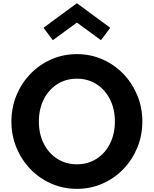

<svg xmlns="http://www.w3.org/2000/svg" viewBox="-20 -1184 976 1220"><path d="M468.5 16Q555 16 630.5 -17Q706 -50 763 -108.8Q820 -167.5 852.2 -245.2Q884.5 -323 884.5 -412Q884.5 -501 852.2 -578.8Q820 -656.5 763 -715.2Q706 -774 630.5 -807Q555 -840 468.5 -840Q382 -840 306.5 -807Q231 -774 174 -715.2Q117 -656.5 84.8 -578.8Q52.5 -501 52.5 -412Q52.5 -323 84.8 -245.2Q117 -167.5 174 -108.8Q231 -50 306.5 -17Q382 16 468.5 16ZM468.5 -140Q398.5 -140 343.8 -175Q289 -210 258 -271.5Q227 -333 227 -412Q227 -491 258 -552.5Q289 -614 343.8 -649Q398.5 -684 468.5 -684Q539 -684 593.5 -649Q648 -614 679 -552.5Q710 -491 710 -412Q710 -333 679 -271.5Q648 -210 593.5 -175Q539 -140 468.5 -140ZM315.5 -928.5 468.5 -1040.5 621.5 -928.5 680.5 -1007.5 468.5 -1163.5 256.5 -1007.5Z"/></svg>

Font: Spartan
Style: Bold
Weight: 700
Designer: Matt Bailey, Mirko Velimirovic
Foundry: Matt Bailey
Version: Version 1.003; ttfautohint (v1.8.3)